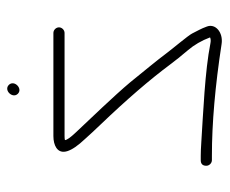

<svg xmlns="http://www.w3.org/2000/svg" viewBox="-70 -576 617 516"><g transform="rotate(-90 238.0 -318.5)"><path d="M422 -468C422 -460.1 414.9 -453 407 -453H130C125.3 -453 121.7 -452.7 119 -452C119 -447 126 -437.1 140 -422.3C174.5 -385.6 238.5 -319.3 274 -277L319.5 -221C332.5 -205 342.8 -191.8 350.5 -181.5C364.6 -162.5 399.8 -121.3 405.5 -110.1C412.8 -95.4 418.3 -86.7 424 -71C433.5 -47.3 407.8 -26.1 377 -31C264.3 -48.3 164.3 -57 77 -57H65C57.1 -57 50 -64.1 50 -72C50 -82 55 -87 65 -87H77C85.7 -87 97.7 -86.5 113 -85.5C191.6 -80.4 305 -75.8 379 -61C385.7 -59.7 391 -60 395 -62C386.5 -84.7 374.9 -104.7 360.1 -122C345.4 -139.3 332.8 -154.9 322.5 -168.8C281.6 -223.8 227.8 -286.2 161 -356C146.3 -371.3 133.3 -385.3 122 -398C86.4 -435.6 78.4 -461.3 98 -475C106 -480.3 116.7 -483 130 -483H407C414.9 -483 422 -475.9 422 -468ZM267.3 -602.8C281.6 -588.4 257.5 -564.5 243.5 -578.5C229.5 -592.5 252.9 -617.1 267.3 -602.8Z"/></g></svg>

Font: MewTooHand
Style: Reversed
Weight: 400
Designer: Mew Too, Robert Jablonski
Version: Version 0.77